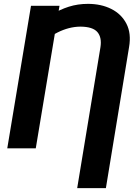

<svg xmlns="http://www.w3.org/2000/svg" viewBox="-20 -757 701 980"><path d="M520.5 203.1H374L492.7 -516.1Q500.5 -565.9 477.1 -593.3Q453.6 -620.6 390.6 -621.1Q332 -620.6 273.4 -591.1Q214.8 -561.5 157.2 -503.4L179.7 -634.3Q209 -660.6 247.1 -684.3Q285.2 -708 331.1 -722.7Q377 -737.3 428.7 -737.3Q496.1 -737.3 547.9 -711.4Q599.6 -685.5 625.2 -636.2Q650.9 -586.9 638.7 -516.1ZM283.7 -727.5 162.6 0H17.1L138.2 -727.5Z"/></svg>

Font: Inter 20pt
Style: Bold Italic
Weight: 700
Italic angle: -9.3988°
Version: Version 4.001;git-66647c0bb